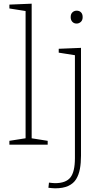

<svg xmlns="http://www.w3.org/2000/svg" viewBox="-20 -786 565 1043"><path d="M152 -28 144 -36 239 -21V0H31V-21L126 -36L119 -28V-733L126 -725L31 -740V-761L152 -766ZM279 237Q272 237 262.5 236Q253 235 243 234L246 206Q255 207 263.5 208Q272 209 279 209Q338 209 362.5 178Q387 147 387 73V-494L394 -485L299 -500V-521L420 -526V60Q420 100 414 132Q408 164 393.5 187.5Q379 211 351 224Q323 237 279 237ZM396 -658Q382 -658 373 -667.5Q364 -677 364 -693Q364 -710 373.5 -719Q383 -728 397 -728Q411 -728 420 -719Q429 -710 429 -693Q429 -676 419 -667Q409 -658 396 -658Z"/></svg>

Font: Bitter Thin ExtraLight
Style: Regular
Weight: 250
Version: Version 2.002